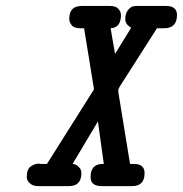

<svg xmlns="http://www.w3.org/2000/svg" viewBox="-20 -631 620 651"><path d="M70.8 -30.8Q70.8 -57.6 84.5 -66.9Q98.1 -76.2 111.8 -76.2L116.2 -75.2H139.2L298.8 -328.1L265.1 -535.2H252Q231 -535.2 222.9 -545.7Q214.8 -556.2 214.8 -566.9Q214.8 -610.8 256.8 -610.8H352.1Q373 -610.8 381.6 -600.8Q390.1 -590.8 390.1 -580.1Q390.1 -537.1 355 -535.2L370.1 -448.2L424.8 -537.1Q404.8 -548.3 404.8 -565.9Q404.8 -585 413.3 -595.9Q421.9 -606.9 429 -608.9Q436 -610.8 442.9 -610.8H543Q580.1 -610.8 580.1 -580.1Q580.1 -535.2 536.1 -535.2H512.2L386.2 -337.9L380.9 -327.1L381.8 -314.9L420.9 -75.2H434.1Q470.2 -75.2 470.2 -43.9Q470.2 0 428.2 0H324.2Q287.1 0 287.1 -30.8Q287.1 -74.7 328.1 -75.2H332L312 -219.2L226.1 -75.2Q229 -75.2 234.6 -73.5Q240.2 -71.8 248 -64Q255.9 -56.2 255.9 -43.9Q255.9 0 213.9 0H109.9Q93.8 0 85 -6.6Q76.2 -13.2 73.5 -19Q70.8 -24.9 70.8 -30.8Z"/></svg>

Font: CMU Typewriter Text
Style: BoldItalic
Weight: 700
Italic angle: -14.04°
Version: Version 0.7.0